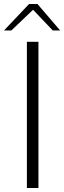

<svg xmlns="http://www.w3.org/2000/svg" viewBox="-54 -944 322 964"><path d="M81 0V-734H139V0ZM-34 -791 92 -924H134L248 -791H211L112 -895L3 -791Z"/></svg>

Font: Exo Thin Light
Style: Regular
Weight: 300
Version: Version 2.000